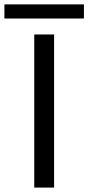

<svg xmlns="http://www.w3.org/2000/svg" viewBox="-61 -850 400 870"><path d="M-41 -766.1V-830.1H319.3V-766.1ZM94.2 0V-693.8H184.1V0Z"/></svg>

Font: CMU Sans Serif
Style: Medium
Weight: 500
Version: Version 0.7.0